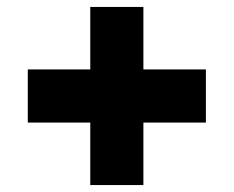

<svg xmlns="http://www.w3.org/2000/svg" viewBox="-20 -691 673 553"><path d="M393 -158H240V-338H60V-491H240V-671H393V-491H573V-338H393Z"/></svg>

Font: Hussar
Style: BoldWeb
Weight: 700
Foundry: Cannot Into Space Fonts
Version: Version 2.00